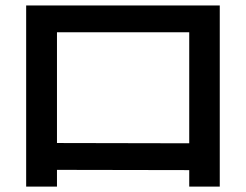

<svg xmlns="http://www.w3.org/2000/svg" viewBox="-20 -690 904 706"><path d="M76.2 -669.9H788.1V-3.9H675.8V-64.5L189.5 -65.4V-3.9H76.2ZM675.8 -163.1V-571.3H189.5V-164.1Z"/></svg>

Font: Pretendard GOV SemiBold
Style: Regular
Weight: 600
Designer: Base glyphs from Inter by Rasmus Andersson; Hangeul glyphs from Noto Sans CJK(Source Han Sans) by Jang Soo-young and Kan
Foundry: Kil Hyung-jin
Version: Version 1.309